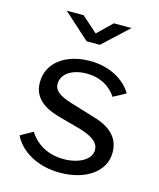

<svg xmlns="http://www.w3.org/2000/svg" viewBox="-113 -822 754 912"><g transform="rotate(15 264.0 -366.0)"><path d="M333 -742 262 -673 184 -742H101L230 -626H295L420 -742ZM268 10C394 10 486 -52 486 -147C486 -207 454 -259 356 -287L238 -323C167 -344 149 -368 149 -395C149 -446 201 -478 271 -478C339 -478 389 -447 417 -403L478 -436C442 -498 365 -540 272 -540C149 -540 65 -475 66 -380C66 -317 104 -270 204 -244L299 -218C367 -199 402 -175 402 -137C402 -88 340 -57 269 -57C189 -57 131 -94 99 -146L38 -112C72 -41 158 10 268 10Z"/></g></svg>

Font: 18Franklin
Style: Regular
Weight: 400
Designer: Pablo Impallari, Rodrigo Fuenzalida (Modified by Dan O. Williams)
Version: Version 0.025;PS 000.025;hotconv 1.0.88;makeotf.lib2.5.64775